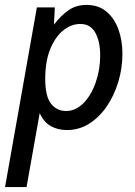

<svg xmlns="http://www.w3.org/2000/svg" viewBox="-60 -519 550 781"><path d="M-39.5 242 90 -489H163L159.5 -419Q189 -457 219.8 -478Q250.5 -499 291.5 -499Q340.5 -499 373 -471.8Q405.5 -444.5 421.8 -399.5Q438 -354.5 438 -300Q438 -241.5 421.2 -186Q404.5 -130.5 374.2 -86.2Q344 -42 302.8 -16Q261.5 10 212.5 10Q175.5 10 147 -5.8Q118.5 -21.5 101.5 -59L48 242ZM208.5 -67.5Q248 -67.5 279.5 -99.5Q311 -131.5 329.2 -183.2Q347.5 -235 347.5 -294Q347.5 -350 327.8 -385.8Q308 -421.5 266.5 -421.5Q230 -421.5 197.5 -395.5Q165 -369.5 144.5 -319.8Q124 -270 124 -198.5Q124 -127 147.5 -97.2Q171 -67.5 208.5 -67.5Z"/></svg>

Font: Cabin Condensed
Style: Italic
Weight: 400
Width: 3
Italic angle: -10°
Designer: Pablo Impallari
Foundry: Pablo Impallari. http://www.impallari.com Igino Marini. http://www.ikern.com
Version: Version 3.001; ttfautohint (v1.8.3)